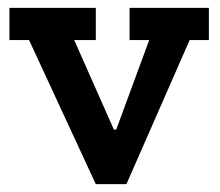

<svg xmlns="http://www.w3.org/2000/svg" viewBox="-20 -469 560 489"><path d="M463 -367 302 0H224L54 -367H4V-449H224V-367H169L270 -139H276L360 -367H310V-449H512V-367Z"/></svg>

Font: Zilla Slab SemiBold
Style: Regular
Weight: 600
Designer: Typotheque.com
Foundry: Typotheque type foundry
Version: Version 1.1; 2017